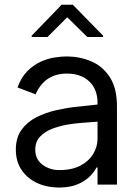

<svg xmlns="http://www.w3.org/2000/svg" viewBox="-20 -796 598 828"><path d="M400.6 0V-73.9H396.3Q387.8 -56.1 367.9 -35.9Q348 -15.6 315 -1.4Q282 12.8 234.4 12.8Q182.5 12.8 140.3 -6.7Q98 -26.3 73.2 -62.9Q48.3 -99.4 48.3 -150.6Q48.3 -202.4 72.8 -236.3Q97.3 -270.2 136.5 -290.1Q175.8 -310 220.3 -320.3Q264.9 -330.6 306.1 -335Q347.3 -339.5 375 -342.3L400.6 -345.2V-352.3Q400.6 -410.9 364.9 -444.8Q329.2 -478.7 268.5 -478.7Q172.9 -478.7 133.5 -389.2L55.4 -419Q71.7 -463.1 98.5 -489.7Q125.4 -516.3 155.9 -530Q186.4 -543.7 215.7 -548.1Q245 -552.6 267 -552.6Q322.4 -552.6 372.2 -532Q421.9 -511.4 453.1 -464.1Q484.4 -416.9 484.4 -336.6V0ZM400.6 -271.3 383.5 -269.9Q366.8 -268.5 336.6 -266.5Q306.5 -264.6 271.3 -258.7Q236.2 -252.8 204.4 -240.4Q172.6 -228 152.3 -206.3Q132.1 -184.7 132.1 -150.6Q132.1 -109 163.2 -85.8Q194.2 -62.5 235.8 -62.5Q290.5 -62.5 327.1 -82Q363.6 -101.6 382.1 -132.5Q400.6 -163.4 400.6 -197.4ZM184.7 -636.4 269.9 -721.6 356.5 -636.4H424.7V-642L294 -775.6H245.7L116.5 -642V-636.4Z"/></svg>

Font: Inter UI
Style: Regular
Weight: 400
Designer: Rasmus Andersson
Foundry: rsms
Version: Version 2.2